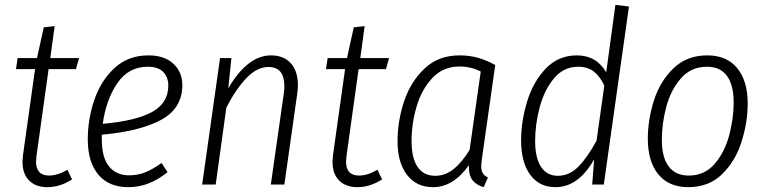

<svg xmlns="http://www.w3.org/2000/svg" viewBox="-20 -763 3163 794"><path d="M131 -119Q129 -101 129 -95Q129 -37 183 -37Q218 -37 259 -61L278 -21Q228 11 176 11Q128 11 100.5 -16.5Q73 -44 73 -94Q73 -101 75 -121L125 -477H46L53 -523H133L161 -650L206 -655L188 -523H307L294 -477H181Z M401 -206V-188Q401 -111 431 -74.5Q461 -38 514 -38Q550 -38 581 -50.5Q612 -63 648 -89L673 -51Q634 -20 594.5 -4.5Q555 11 510 11Q430 11 386.5 -41Q343 -93 343 -187Q343 -271 370.5 -351Q398 -431 454.5 -482.5Q511 -534 594 -534Q660 -534 697 -499.5Q734 -465 734 -411Q734 -315 646.5 -267.5Q559 -220 401 -206ZM405 -251Q542 -263 609 -300Q676 -337 676 -409Q676 -444 655 -465.5Q634 -487 591 -487Q511 -487 464.5 -418Q418 -349 405 -251Z M1212 -410Q1212 -394 1209 -374L1156 0H1100L1153 -372Q1156 -392 1156 -407Q1156 -486 1090 -486Q1043 -486 999 -440Q955 -394 916 -318L872 0H816L890 -523H937L924 -398Q1004 -534 1101 -534Q1153 -534 1182.5 -501.5Q1212 -469 1212 -410Z M1413 -119Q1411 -101 1411 -95Q1411 -37 1465 -37Q1500 -37 1541 -61L1560 -21Q1510 11 1458 11Q1410 11 1382.5 -16.5Q1355 -44 1355 -94Q1355 -101 1357 -121L1407 -477H1328L1335 -523H1415L1443 -650L1488 -655L1470 -523H1589L1576 -477H1463Z M2028 -494 1974 -114Q1970 -84 1970 -76Q1970 -58 1976.5 -47Q1983 -36 1998 -29L1980 11Q1949 2 1933.5 -18.5Q1918 -39 1919 -80Q1855 11 1771 11Q1702 11 1663 -40Q1624 -91 1624 -179Q1624 -262 1651 -343.5Q1678 -425 1735.5 -479.5Q1793 -534 1880 -534Q1922 -534 1957 -524Q1992 -514 2028 -494ZM1682 -180Q1682 -109 1707 -72.5Q1732 -36 1780 -36Q1821 -36 1855.5 -63.5Q1890 -91 1922 -143L1968 -467Q1929 -488 1880 -488Q1813 -488 1768.5 -441Q1724 -394 1703 -323Q1682 -252 1682 -180Z M2581 -736 2477 0H2429L2437 -104Q2372 11 2277 11Q2210 11 2172.5 -40.5Q2135 -92 2135 -182Q2135 -262 2160 -343.5Q2185 -425 2237 -479.5Q2289 -534 2366 -534Q2446 -534 2487 -464L2525 -743ZM2193 -180Q2193 -110 2217.5 -73Q2242 -36 2287 -36Q2334 -36 2371 -73Q2408 -110 2447 -181L2479 -409Q2462 -446 2436.5 -466.5Q2411 -487 2371 -487Q2311 -487 2271 -439Q2231 -391 2212 -320Q2193 -249 2193 -180Z M2659 -189Q2659 -267 2684 -346.5Q2709 -426 2764.5 -480Q2820 -534 2905 -534Q2985 -534 3028.5 -481.5Q3072 -429 3072 -335Q3072 -258 3047 -178Q3022 -98 2967 -43.5Q2912 11 2826 11Q2746 11 2702.5 -42Q2659 -95 2659 -189ZM3014 -339Q3014 -412 2986 -449.5Q2958 -487 2904 -487Q2837 -487 2795 -438Q2753 -389 2735 -320Q2717 -251 2717 -185Q2717 -112 2745.5 -74.5Q2774 -37 2828 -37Q2894 -37 2935.5 -85.5Q2977 -134 2995.5 -203.5Q3014 -273 3014 -339Z"/></svg>

Font: Fira Sans Condensed Light
Style: Italic
Weight: 300
Width: 3
Italic angle: -8°
Designer: Carrois Corporate & Edenspiekermann AG
Foundry: Carrois Corporate GbR & Edenspiekermann AG
Version: Version 4.203